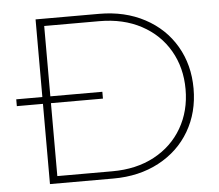

<svg xmlns="http://www.w3.org/2000/svg" viewBox="-51 -756 928 813"><g transform="rotate(-5 413.5 -350.0)"><path d="M129 -700H399Q508 -700 592.5 -655Q677 -610 723.5 -530.5Q770 -451 770 -350Q770 -249 723.5 -169.5Q677 -90 592.5 -45Q508 0 399 0H129ZM397 -31Q499 -31 575.5 -72Q652 -113 694 -185.5Q736 -258 736 -350Q736 -442 694 -514.5Q652 -587 575.5 -628Q499 -669 397 -669H163V-31ZM18 -370H384V-341H18Z"/></g></svg>

Font: Montserrat Alternates ExLight
Style: Regular
Weight: 275
Designer: Julieta Ulanovsky
Foundry: Julieta Ulanovsky
Version: Version 7.200